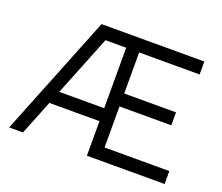

<svg xmlns="http://www.w3.org/2000/svg" viewBox="-114 -852 1180 1020"><g transform="rotate(20 476.0 -342.0)"><path d="M24.4 0 297.9 -683.6H878.9V-610.4H537.1V-378.4H830.1V-305.2H537.1V-73.2H903.3V0H463.9V-195.3H180.7L102.5 0ZM346.7 -610.4 210 -268.6H463.9V-610.4Z"/></g></svg>

Font: Sanitrixie
Style: Regular
Weight: 400
Designer: Jayvee D. Enaguas (Grand Chaos)
Version: Version 1.1 - 6/9/2013